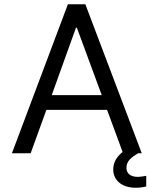

<svg xmlns="http://www.w3.org/2000/svg" viewBox="-20 -720 720 902"><path d="M628 111C591 111 574 93 574 69C574 38 594 21 629 0H646L381 -700H299L36 0H124L198 -204H483L556 -6C527 17 512 44 512 77C512 126 552 162 617 162C634 162 651 160 667 156V106C650 109 637 111 628 111ZM223 -273 337 -590H341L458 -273Z"/></svg>

Font: Be Vietnam
Style: Regular
Weight: 400
Designer: Gabriel Lam
Foundry: TypeRant
Version: Version 4.000